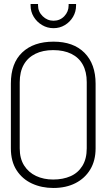

<svg xmlns="http://www.w3.org/2000/svg" viewBox="-20 -923 531 954"><path d="M34 -508V-186Q34 -121 62.5 -77Q91 -33 139 -11Q187 11 245 11Q308 11 355 -13Q402 -37 428.5 -81Q455 -125 455 -186V-507Q455 -605 400 -660.5Q345 -716 246 -716Q147 -716 90.5 -662.5Q34 -609 34 -508ZM78 -186V-514Q78 -566 98 -601.5Q118 -637 155.5 -655.5Q193 -674 244 -674Q297 -674 334.5 -655.5Q372 -637 391.5 -601.5Q411 -566 411 -515V-186Q411 -134 389.5 -99Q368 -64 330.5 -47.5Q293 -31 244 -31Q197 -31 159.5 -48.5Q122 -66 100 -100.5Q78 -135 78 -186ZM358 -903H321V-896Q321 -865 299.5 -842.5Q278 -820 246 -820Q215 -820 192 -842.5Q169 -865 169 -896V-903H132V-896Q132 -865 147.5 -839.5Q163 -814 189 -798.5Q215 -783 246 -783Q277 -783 302.5 -798.5Q328 -814 343 -839.5Q358 -865 358 -896Z"/></svg>

Font: Advent Pro Light
Style: Regular
Weight: 300
Version: Version 3.000